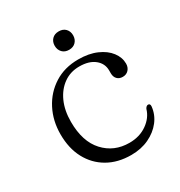

<svg xmlns="http://www.w3.org/2000/svg" viewBox="-154 -735 801 854"><g transform="rotate(-30 247.0 -308.0)"><path d="M457.5 -353Q457.5 -334 446 -321.5Q434.5 -309 416 -309Q398 -309 387.5 -320Q377 -331 377 -349.5V-364.5Q377 -400 348.5 -423Q320 -446 270 -446Q224.5 -446 189.8 -421.2Q155 -396.5 135.2 -352.8Q115.5 -309 115.5 -251Q115.5 -149.5 166 -94.8Q216.5 -40 295 -40Q347.5 -40 385.5 -66.8Q423.5 -93.5 435 -133.5Q441.5 -146 450.5 -146Q461.5 -146 460.5 -131.5Q456.5 -91.5 431.5 -59.2Q406.5 -27 366.2 -8Q326 11 275 11Q206.5 11 155.2 -18.5Q104 -48 75.8 -101Q47.5 -154 47.5 -226Q47.5 -295.5 76.8 -352Q106 -408.5 158.8 -442Q211.5 -475.5 282 -475.5Q336 -475.5 375.5 -458.2Q415 -441 436.2 -413Q457.5 -385 457.5 -353ZM269.5 -532.5Q247.5 -532.5 234.8 -546Q222 -559.5 222 -580Q222 -600.5 234.8 -613.8Q247.5 -627 269.5 -627Q291 -627 303.8 -613.8Q316.5 -600.5 316.5 -580Q316.5 -559.5 303.8 -546Q291 -532.5 269.5 -532.5Z"/></g></svg>

Font: Fraunces 9pt S000 Light
Style: Regular
Weight: 300
Version: Version 1.000; ttfautohint (v1.8.3)